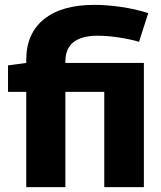

<svg xmlns="http://www.w3.org/2000/svg" viewBox="-20 -770 663 790"><path d="M88 0V-392H13V-501L88 -511V-524Q88 -632 161 -691Q234 -750 368 -750Q419 -750 478 -741.5Q537 -733 590 -716L552 -598Q515 -609 468 -616Q421 -623 382 -623Q249 -623 249 -517V-511H572V0H409V-392H249V0Z"/></svg>

Font: Georama
Style: Bold
Weight: 700
Designer: Jean-Baptiste Levee
Foundry: Production Type
Version: Version 1.000